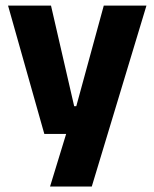

<svg xmlns="http://www.w3.org/2000/svg" viewBox="-20 -512 566 704"><path d="M332 -122.5 250 -87 360.5 -491.5H517L316.5 172H163.5L240 -78L312 -21H142.5L9.5 -491.5H167L252 -122.5Z"/></svg>

Font: Anek Tamil
Style: Bold
Weight: 700
Designer: Aadarsh Rajan (Tamil), Yesha Goshar (Latin)
Foundry: Ek Type
Version: Version 1.003